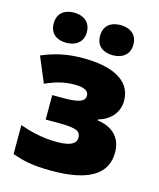

<svg xmlns="http://www.w3.org/2000/svg" viewBox="-116 -849 776 940"><g transform="rotate(15 272.0 -378.5)"><path d="M59 -690C59 -638 95 -614 143 -614C188 -614 227 -638 227 -690C227 -743 188 -767 143 -767C95 -767 59 -743 59 -690ZM294 -690C294 -638 330 -614 379 -614C424 -614 463 -638 463 -690C463 -743 424 -767 379 -767C330 -767 294 -743 294 -690ZM244 -563C162 -563 101 -549 35 -521L89 -392C140 -415 183 -427 236 -427C288 -427 308 -413 308 -390C308 -362 281 -349 203 -349H143V-225H215C307 -225 321 -209 321 -179C321 -162 310 -133 225 -133C142 -133 79 -153 35 -168V-21C89 -3 134 10 236 10C428 10 513 -50 513 -157C513 -221 478 -275 390 -287V-292C450 -308 490 -353 490 -413C490 -522 381 -563 244 -563Z"/></g></svg>

Font: Noto Sans UI Black
Style: Regular
Weight: 900
Designer: Monotype Design Team
Foundry: Monotype Imaging Inc.
Version: Version 1.901